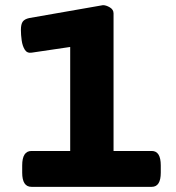

<svg xmlns="http://www.w3.org/2000/svg" viewBox="-20 -724 682 744"><path d="M102 0Q66 0 66 -55V-83Q66 -139 102 -139H252V-542L103 -520Q85 -517 76 -531.5Q67 -546 64 -567.5Q61 -589 61 -608Q61 -630 68 -640Q75 -650 93 -654L379 -704Q391 -704 405.5 -695.5Q420 -687 420 -672V-139H568Q603 -139 603 -83V-55Q603 0 568 0Z"/></svg>

Font: Asap Expanded ExtraBold
Style: Regular
Weight: 800
Width: 7
Designer: Pablo Cosgaya
Foundry: Omnibus-Type
Version: Version 3.001; ttfautohint (v1.8.4.7-5d5b)